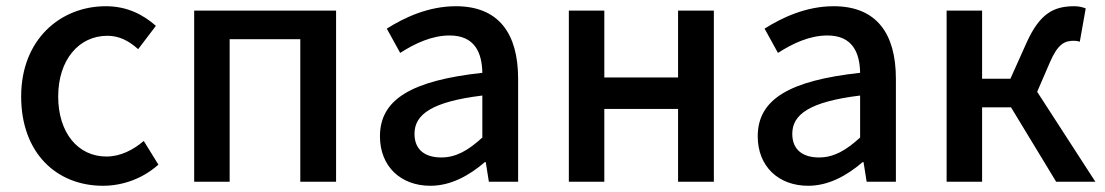

<svg xmlns="http://www.w3.org/2000/svg" viewBox="-20 -584 3552 617"><path d="M311 13C374 13 439 -10 489 -55L442 -131C409 -103 368 -81 322 -81C230 -81 167 -158 167 -274C167 -391 233 -469 325 -469C363 -469 394 -453 424 -426L481 -501C441 -536 390 -564 320 -564C175 -564 48 -458 48 -274C48 -92 162 13 311 13Z M604 0H718V-458H945V0H1060V-550H604Z M1363 13C1429 13 1488 -20 1538 -63H1541L1551 0H1645V-331C1645 -477 1582 -564 1445 -564C1357 -564 1280 -528 1223 -492L1266 -414C1313 -444 1367 -470 1425 -470C1506 -470 1529 -414 1530 -350C1301 -325 1201 -264 1201 -146C1201 -49 1268 13 1363 13ZM1398 -78C1349 -78 1312 -100 1312 -154C1312 -216 1367 -257 1530 -277V-142C1485 -101 1446 -78 1398 -78Z M1808 0H1922V-234H2159V0H2274V-550H2159V-335H1922V-550H1808Z M2577 13C2643 13 2702 -20 2752 -63H2755L2765 0H2859V-331C2859 -477 2796 -564 2659 -564C2571 -564 2494 -528 2437 -492L2480 -414C2527 -444 2581 -470 2639 -470C2720 -470 2743 -414 2744 -350C2515 -325 2415 -264 2415 -146C2415 -49 2482 13 2577 13ZM2612 -78C2563 -78 2526 -100 2526 -154C2526 -216 2581 -257 2744 -277V-142C2699 -101 2660 -78 2612 -78Z M3313 -289 3354 -384C3380 -444 3402 -453 3431 -453C3439 -453 3443 -452 3450 -450L3469 -557C3459 -561 3446 -564 3433 -564C3367 -564 3322 -542 3279 -447L3227 -331H3136V-550H3022V0H3136V-239H3229L3374 0H3500Z"/></svg>

Font: Noto Sans Japanese Medium
Style: Regular
Weight: 500
Designer: Ryoko NISHIZUKA (kana & ideographs); Paul D. Hunt (Latin, Greek & Cyrillic); Wenlong ZHANG (bopomofo); Sandoll Communica
Foundry: Adobe Systems Incorporated
Version: Version 1.000;PS 1;hotconv 1.0.78;makeotf.lib2.5.61930